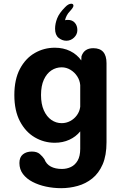

<svg xmlns="http://www.w3.org/2000/svg" viewBox="-20 -736 659 1004"><path d="M300 248Q259.5 248 220.8 239.8Q182 231.5 150.5 215.2Q119 199 100.2 174.2Q81.5 149.5 81.5 116.5Q81.5 86 99.8 71.2Q118 56.5 146.5 56.5Q173.5 56.5 188.2 69.5Q203 82.5 212 96Q222 122.5 245.8 135Q269.5 147.5 303.5 147.5Q329 147.5 350.8 137.2Q372.5 127 386 103.8Q399.5 80.5 399.5 42V-49Q377 -21 342.5 -5.2Q308 10.5 266.5 10.5Q210 10.5 161.8 -17.8Q113.5 -46 84.2 -101.8Q55 -157.5 55 -239Q55 -320.5 84.2 -375.8Q113.5 -431 161.8 -458.8Q210 -486.5 266.5 -486.5Q311.5 -486.5 347 -469Q382.5 -451.5 405 -420L406 -441.5Q420 -484 468 -484Q537 -484 537 -405.5V7.5Q537 77 516.8 123.5Q496.5 170 462.5 197.2Q428.5 224.5 386.2 236.2Q344 248 300 248ZM302.5 -92Q326.5 -92 347.5 -103.2Q368.5 -114.5 382.5 -134Q396.5 -153.5 399.5 -177.5V-291Q397.5 -315.5 383.8 -336.8Q370 -358 348.5 -371Q327 -384 302.5 -384Q273 -384 248.5 -367.8Q224 -351.5 209.2 -319.2Q194.5 -287 194.5 -239Q194.5 -192 209.2 -159Q224 -126 248.5 -109Q273 -92 302.5 -92ZM327 -523Q305 -523 286.5 -538Q268 -553 268 -586Q268 -612 278.8 -639.8Q289.5 -667.5 320.5 -698.5Q330 -708.5 338 -712.5Q346 -716.5 352.5 -716.5Q364 -716.5 364 -706Q364 -701 359.2 -694Q354.5 -687 344.5 -676Q335.5 -667 329 -654.5Q322.5 -642 320 -630Q321 -631 325.5 -631.5Q330 -632 335 -632Q358 -632 371.2 -617Q384.5 -602 384.5 -578.5Q384.5 -556 367.2 -539.5Q350 -523 327 -523Z"/></svg>

Font: Sono ExtraLight Monospace SemiBold
Style: Regular
Weight: 600
Version: Version 2.112